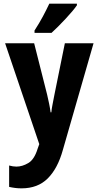

<svg xmlns="http://www.w3.org/2000/svg" viewBox="-20 -786 540 1051"><path d="M98 245Q187 245 241.5 190.5Q296 136 324 35L492 -549H335L278 -268Q273 -241 268 -216.5Q263 -192 261 -171H257Q254 -194 249 -218Q244 -242 238 -268L167 -549H8L195 3L186 28Q168 87 135 106.5Q102 126 70 126Q51 126 30 120V237Q64 245 98 245ZM169 -606H262Q297 -638 339 -683Q381 -728 401 -757V-766H250Q234 -732 214.5 -695.5Q195 -659 169 -619Z"/></svg>

Font: Noto Sans Mono Condensed Extra
Style: Regular
Weight: 800
Width: 3
Designer: Monotype Design Team
Foundry: Monotype Imaging Inc.
Version: Version 1.900